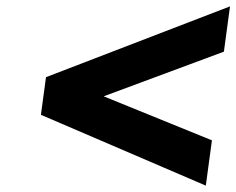

<svg xmlns="http://www.w3.org/2000/svg" viewBox="-20 -717 741 602"><path d="M124.2 -475 108.3 -357 625.3 -135 644.5 -277 305.1 -415 682 -555 701.2 -697Z"/></svg>

Font: Hussar Techniczny
Style: Bold 
Weight: 700
Foundry: Cannot Into Space Fonts
Version: Version 0.77